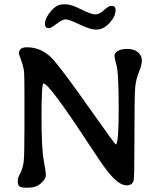

<svg xmlns="http://www.w3.org/2000/svg" viewBox="-20 -889 748 894"><path d="M273.4 -868.7H289.6Q311.5 -868.7 358.4 -845.2Q405.3 -821.8 423.8 -821.8Q442.4 -821.8 464.1 -841.8Q485.8 -861.8 499 -861.8Q518.1 -861.8 518.1 -844.7V-840.8Q518.1 -812.5 490 -782Q461.9 -751.5 430.7 -751.5H422.4Q400.9 -751.5 350.6 -775.1Q300.3 -798.8 285.4 -798.8Q270.5 -798.8 243.9 -778.3Q217.3 -757.8 208.5 -757.8Q189.5 -757.8 189.5 -774.9V-778.8Q189.5 -804.7 216.6 -836.7Q243.7 -868.7 273.4 -868.7ZM182.6 -500.5Q173.3 -500.5 173.3 -349.6Q173.3 -198.7 183.3 -144.8Q193.4 -90.8 193.4 -73Q193.4 -55.2 170.4 -35.2Q147.5 -15.1 113.3 -15.1H95.7Q63 -15.1 63 -39.1V-54.7Q63 -60.1 75 -83.5Q86.9 -106.9 90.3 -136.2Q93.8 -166 93.8 -293V-451.7L93.3 -515.6Q93.3 -551.8 89.8 -569.6Q86.4 -587.4 77.1 -612.3Q67.9 -637.2 67.9 -640.1Q68.4 -668.9 105.5 -668.9Q177.7 -668.9 230.5 -608.4Q273.4 -559.6 394.5 -387.9Q515.6 -216.3 519 -216.3Q532.7 -216.8 532.7 -382.8Q532.7 -548.8 522.9 -583.5Q513.2 -618.2 513.2 -629.9Q513.2 -641.6 527.8 -651.4Q543 -661.1 573.5 -661.1Q604 -661.1 622.3 -645.8Q640.6 -630.4 640.6 -608.4Q640.6 -586.4 627 -553.7Q613.3 -521 609.6 -482.9Q606 -444.8 606 -252.7Q606 -60.5 602.5 -48.8Q596.2 -25.9 569.3 -25.9Q532.2 -25.9 480.5 -91.8Q455.1 -123.5 404.3 -201.7Q209 -500.5 182.6 -500.5Z"/></svg>

Font: Averia Libre
Style: Regular
Weight: 400
Version: Version 1.002